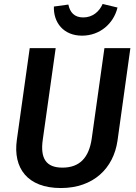

<svg xmlns="http://www.w3.org/2000/svg" viewBox="-20 -934 688 969"><path d="M394 -754C485 -754 554 -816 573 -896L498 -914C481 -875 447 -846 400 -846C355 -846 333 -872 325 -911L252 -901C249 -821 300 -754 394 -754ZM638 -691H507L443 -235C429 -138 382 -88 295 -88C213 -88 182 -134 196 -230L261 -691H130L65 -228C45 -86 118 15 287 15C452 15 553 -85 573 -224Z"/></svg>

Font: Fira Sans Medium
Style: Italic
Weight: 500
Italic angle: -8°
Designer: bBox Type GmbH & Carrois Corporate GbR & Edenspiekermann AG
Foundry: bBox Type GmbH & Carrois Corporate GbR & Edenspiekermann AG
Version: Version 4.301;PS 004.301;hotconv 1.0.88;makeotf.lib2.5.64775